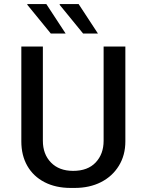

<svg xmlns="http://www.w3.org/2000/svg" viewBox="-20 -915 722 945"><path d="M328 10Q254 10 199 -18.5Q144 -47 114.5 -98.5Q85 -150 85 -219V-686H191V-222Q191 -156 231 -115Q271 -74 340 -74Q412 -74 451 -115.5Q490 -157 490 -222V-686H597V-219Q597 -151 565 -99Q533 -47 477 -18.5Q421 10 347 10ZM389 -750 273 -892 275 -895H367L462 -750ZM230 -750 114 -892 115 -895H208L303 -750Z"/></svg>

Font: Chivo Medium
Style: Regular
Weight: 400
Version: Version 2.002